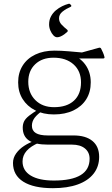

<svg xmlns="http://www.w3.org/2000/svg" viewBox="-20 -759 586 1005"><path d="M339 -739Q345 -741 350 -734L352 -732Q356 -726 349 -723Q326 -713 307.5 -698.5Q289 -684 289 -663Q289 -644 303 -629.5Q317 -615 331 -604Q337 -599 333 -593Q327 -587 317.5 -580Q308 -573 298 -568.5Q288 -564 279 -564Q269 -564 259.5 -574Q250 -584 243.5 -599.5Q237 -615 237 -631Q237 -655 247 -673.5Q257 -692 272.5 -705Q288 -718 305.5 -726.5Q323 -735 339 -739ZM257 226Q156 226 102 192Q48 158 48 94Q48 67 64.5 44Q81 21 106.5 4.5Q132 -12 157 -20L184 -12Q141 6 119.5 30.5Q98 55 98 86Q98 134 141 160Q184 186 262 186Q449 186 449 72Q449 38 424.5 18Q400 -2 357 -2H231Q163 -2 131 -24Q99 -46 99 -91Q99 -109 106 -123.5Q113 -138 132.5 -153.5Q152 -169 186 -189L207 -183Q175 -161 161 -142Q147 -123 147 -101Q147 -75 167.5 -62.5Q188 -50 230 -50H365Q429 -50 464 -21Q499 8 499 62Q499 113 470 150Q441 187 387 206.5Q333 226 257 226ZM263 -198Q330 -198 367 -232Q404 -266 404 -328Q404 -387 365 -422Q326 -457 260 -457Q200 -457 164 -422.5Q128 -388 128 -331Q128 -272 165 -235Q202 -198 263 -198ZM345 -477Q397 -461 426 -421.5Q455 -382 455 -328Q455 -277 431.5 -239.5Q408 -202 364.5 -181Q321 -160 262 -160Q206 -160 164 -181.5Q122 -203 98.5 -240.5Q75 -278 75 -328Q75 -378 98.5 -415.5Q122 -453 165 -473.5Q208 -494 265 -494Q298 -494 339.5 -490.5Q381 -487 436 -482L393 -480L498 -509Q505 -511 509 -505Q514 -495 519 -484Q524 -473 527 -460Q528 -453 520 -453H344Z"/></svg>

Font: Hahmlet ExtraLight
Style: Regular
Weight: 250
Designer: Minjoo Ham & Mark Frömberg
Foundry: hypertype
Version: Version 1.002